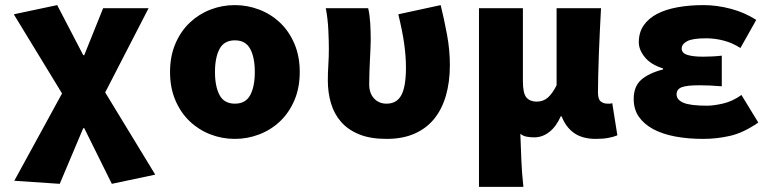

<svg xmlns="http://www.w3.org/2000/svg" viewBox="-20 -532 3040 752"><path d="M214 188 36 176 223 -166 34 -476 204 -512 306 -316H310L384 -500H562L392 -170L588 152L418 188L310 -30H306Z M900 12Q850 12 804.5 -5.5Q759 -23 723.5 -56.5Q688 -90 667 -139Q646 -188 646 -250Q646 -312 667 -361Q688 -410 723.5 -443.5Q759 -477 804.5 -494.5Q850 -512 900 -512Q949 -512 995 -494.5Q1041 -477 1076.5 -443.5Q1112 -410 1133 -361Q1154 -312 1154 -250Q1154 -188 1133 -139Q1112 -90 1076.5 -56.5Q1041 -23 995 -5.5Q949 12 900 12ZM900 -126Q942 -126 960 -159.5Q978 -193 978 -250Q978 -307 960 -340.5Q942 -374 900 -374Q858 -374 840 -340.5Q822 -307 822 -250Q822 -193 840 -159.5Q858 -126 900 -126Z M1494 12Q1431 12 1387.5 -5.5Q1344 -23 1316.5 -54Q1289 -85 1276.5 -127Q1264 -169 1264 -217Q1264 -248 1266 -278.5Q1268 -309 1268 -340Q1268 -370 1266 -414Q1264 -458 1256 -500H1422Q1428 -474 1430 -442Q1432 -410 1432 -374Q1432 -361 1431 -341.5Q1430 -322 1429 -299Q1428 -276 1427 -251Q1426 -226 1426 -202Q1426 -167 1445 -146.5Q1464 -126 1494 -126Q1534 -126 1552 -159.5Q1570 -193 1570 -268Q1570 -311 1563 -361Q1556 -411 1540 -476L1706 -512Q1720 -455 1731 -395.5Q1742 -336 1742 -277Q1742 -211 1726.5 -157.5Q1711 -104 1680.5 -66.5Q1650 -29 1603.5 -8.5Q1557 12 1494 12Z M1856 200V-500H2028V-214Q2028 -166 2042 -150Q2056 -134 2082 -134Q2108 -134 2126 -150Q2144 -166 2160 -198V-500H2334Q2332 -459 2329.5 -412Q2327 -365 2325.5 -320Q2324 -275 2323 -235.5Q2322 -196 2322 -170Q2322 -144 2332.5 -135Q2343 -126 2360 -126Q2365 -126 2368.5 -126Q2372 -126 2378 -128L2398 -2Q2384 4 2363 8Q2342 12 2314 12Q2261 12 2228.5 -11Q2196 -34 2180 -76H2176Q2159 -37 2132 -15.5Q2105 6 2072 6Q2058 6 2043.5 3.5Q2029 1 2018 -8Q2020 46 2022 96Q2024 146 2030 200Z M2734 12Q2674 12 2624 2.5Q2574 -7 2538 -26.5Q2502 -46 2482 -75Q2462 -104 2462 -144Q2462 -194 2492 -220Q2522 -246 2577 -260V-264Q2529 -279 2505.5 -308Q2482 -337 2482 -366Q2482 -405 2501 -432.5Q2520 -460 2553.5 -477.5Q2587 -495 2633.5 -503.5Q2680 -512 2736 -512Q2788 -512 2842.5 -497.5Q2897 -483 2942 -454L2880 -344Q2849 -364 2814.5 -373Q2780 -382 2746 -382Q2692 -382 2671 -370.5Q2650 -359 2650 -342Q2650 -324 2672 -317Q2694 -310 2734 -310Q2751 -310 2770.5 -311Q2790 -312 2807 -314V-194Q2785 -196 2762 -197Q2739 -198 2718 -198Q2671 -198 2650.5 -190.5Q2630 -183 2630 -162Q2630 -141 2657 -129.5Q2684 -118 2750 -118Q2775 -118 2812 -126.5Q2849 -135 2884 -160L2950 -52Q2892 -12 2840 0Q2788 12 2734 12Z"/></svg>

Font: Source Code Pro Black
Style: Regular
Weight: 900
Monospace: yes
Designer: Paul D. Hunt, Teo Tuominen
Foundry: Adobe Systems Incorporated
Version: Version 2.030;PS 1.000;hotconv 16.6.51;makeotf.lib2.5.65220